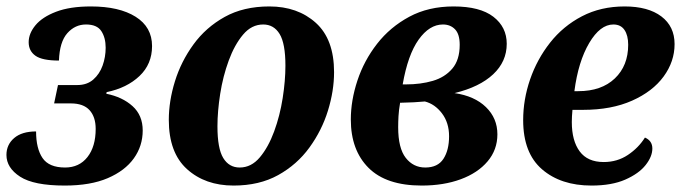

<svg xmlns="http://www.w3.org/2000/svg" viewBox="-24 -566 2118 596"><path d="M177 10Q81 10 38.5 -17.5Q-4 -45 -4 -85Q-4 -117 20 -137.5Q44 -158 88 -158Q88 -105 108 -75.5Q128 -46 178 -46Q222 -46 247.5 -78.5Q273 -111 273 -166Q273 -203 254 -224Q235 -245 196 -245H144L156 -302H216Q246 -302 265.5 -319Q285 -336 294.5 -362.5Q304 -389 304 -418Q304 -449 290.5 -469.5Q277 -490 243 -490Q209 -490 185 -463Q161 -436 159 -378Q107 -378 86 -393Q65 -408 65 -435Q65 -462 86 -487.5Q107 -513 150 -529.5Q193 -546 258 -546Q346 -546 397 -514Q448 -482 448 -423Q448 -367 409 -330Q370 -293 307 -280L306 -275Q356 -265 387.5 -236.5Q419 -208 419 -161Q419 -113 391.5 -74.5Q364 -36 310.5 -13Q257 10 177 10Z M701 10Q613 10 556.5 -41Q500 -92 500 -194Q500 -252 519 -313.5Q538 -375 576.5 -428Q615 -481 673.5 -513.5Q732 -546 812 -546Q900 -546 956.5 -495Q1013 -444 1013 -342Q1013 -284 994 -222.5Q975 -161 936.5 -108Q898 -55 839.5 -22.5Q781 10 701 10ZM720 -46Q756 -46 782.5 -77.5Q809 -109 827 -158Q845 -207 853.5 -261.5Q862 -316 862 -362Q862 -431 844 -460.5Q826 -490 793 -490Q757 -490 730.5 -458.5Q704 -427 686 -378Q668 -329 659.5 -274.5Q651 -220 651 -174Q651 -105 669 -75.5Q687 -46 720 -46Z M1285 10Q1175 10 1120 -45Q1065 -100 1065 -195Q1065 -254 1085.5 -316Q1106 -378 1146.5 -430Q1187 -482 1246.5 -514Q1306 -546 1384 -546Q1466 -546 1507.5 -514Q1549 -482 1549 -430Q1549 -375 1507 -335.5Q1465 -296 1387 -277Q1449 -268 1484.5 -233.5Q1520 -199 1520 -149Q1520 -101 1489.5 -65Q1459 -29 1406 -9.5Q1353 10 1285 10ZM1351 -490Q1309 -490 1275.5 -443Q1242 -396 1226 -304H1236Q1282 -304 1319.5 -315Q1357 -326 1380 -353Q1403 -380 1403 -427Q1403 -460 1388.5 -475Q1374 -490 1351 -490ZM1296 -46Q1335 -46 1352.5 -73Q1370 -100 1370 -143Q1370 -185 1348 -214Q1326 -243 1295 -251Q1265 -248 1218 -247Q1214 -224 1213 -205.5Q1212 -187 1212 -171Q1212 -106 1235.5 -76Q1259 -46 1296 -46Z M1812 10Q1717 10 1658.5 -40.5Q1600 -91 1600 -193Q1600 -257 1621.5 -319.5Q1643 -382 1683.5 -433.5Q1724 -485 1782.5 -515.5Q1841 -546 1915 -546Q1988 -546 2029 -515Q2070 -484 2070 -429Q2070 -375 2036 -328.5Q2002 -282 1938 -253.5Q1874 -225 1786 -225H1753Q1752 -215 1751.5 -205Q1751 -195 1751 -187Q1751 -129 1775.5 -96Q1800 -63 1850 -63Q1892 -63 1925 -85Q1958 -107 1978 -139Q2001 -129 2001 -105Q2001 -80 1980 -53.5Q1959 -27 1917 -8.5Q1875 10 1812 10ZM1759 -283H1771Q1843 -283 1884.5 -322.5Q1926 -362 1926 -427Q1926 -456 1914.5 -473Q1903 -490 1880 -490Q1839 -490 1805 -432.5Q1771 -375 1759 -283Z"/></svg>

Font: Noto Serif SemiCondensed
Style: Bold Italic
Weight: 700
Width: 4
Italic angle: -12°
Designer: Monotype Design Team
Foundry: Monotype Imaging Inc.
Version: Version 2.014